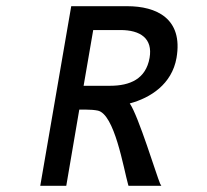

<svg xmlns="http://www.w3.org/2000/svg" viewBox="-20 -600 670 620"><path d="M391 -580H210L110 0H194L236 -246H259C272 -246 285 -245 295 -243C350 -233 379 -56 394 -3L395 0H501L497 -7C486 -32 427 -226 399 -266C466 -284 535 -328 550 -413C572 -541 484 -580 391 -580ZM335 -323H250L281 -503H369C433 -503 474 -476 463 -413C451 -345 400 -323 335 -323Z"/></svg>

Font: Charger Monospace
Style: Regular
Weight: 400
Designer: Jasper
Foundry: Cannot Into Space Fonts
Version: Version 0.980